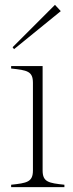

<svg xmlns="http://www.w3.org/2000/svg" viewBox="-20 -773 303 793"><path d="M26 -10V0H246V-10C181 -17 156 -21 156 -69V-500H26V-490C92 -483 116 -479 116 -431V-69C116 -21 91 -17 26 -10ZM231 -727 207 -753 32 -578 38 -570Z"/></svg>

Font: Sprat Condensed Thin
Style: Regular
Weight: 100
Width: 3
Designer: Ethan Nakache
Foundry: Collletttivo
Version: Version 2.000;Glyphs 3.2 (3217)